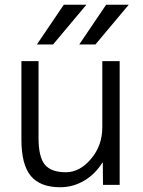

<svg xmlns="http://www.w3.org/2000/svg" viewBox="-20 -777 603 807"><path d="M381 -590H313L426 -757H521ZM203 -590H135L248 -757H343ZM142 -520V-197Q142 -117 168.5 -85Q195 -53 257 -53Q315 -53 362.5 -109Q410 -165 410 -242V-520H483V0H413L412 -93H410Q380 -45 333.5 -17.5Q287 10 233 10Q149 10 109.5 -37.5Q70 -85 70 -190V-520Z"/></svg>

Font: M PLUS 1p
Style: Regular
Weight: 400
Version: Version 1.062